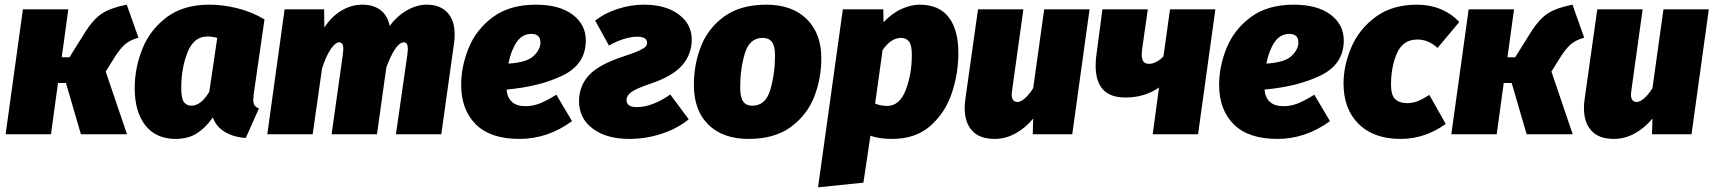

<svg xmlns="http://www.w3.org/2000/svg" viewBox="-20 -574 7331 821"><path d="M572 -413Q534 -402 513.5 -383.5Q493 -365 470 -329L432 -268L523 0H326L262 -219H228L198 0H4L78 -534H272L244 -329H277L347 -441Q379 -491 415 -515.5Q451 -540 522 -554Z M1111 -491 1065 -172Q1063 -152 1063 -147Q1063 -133 1068 -124.5Q1073 -116 1087 -110L1031 16Q981 13 943 -9Q905 -31 890 -72Q861 -29 823 -4.5Q785 20 731 20Q647 20 601.5 -38Q556 -96 556 -197Q556 -283 588.5 -364.5Q621 -446 692.5 -500Q764 -554 875 -554Q934 -554 996 -538.5Q1058 -523 1111 -491ZM755 -198Q755 -153 766.5 -137.5Q778 -122 798 -122Q840 -122 875 -182L909 -412Q887 -418 867 -418Q809 -418 782 -350.5Q755 -283 755 -198Z M1924 -428Q1924 -405 1922 -393L1867 0H1673L1722 -341L1724 -365Q1724 -393 1707 -393Q1672 -393 1632 -286L1592 0H1398L1446 -341Q1448 -359 1448 -364Q1448 -393 1430 -393Q1414 -393 1394 -363.5Q1374 -334 1357 -281L1317 0H1123L1197 -534H1366L1367 -456Q1396 -502 1439 -528Q1482 -554 1529 -554Q1577 -554 1607.5 -530.5Q1638 -507 1646 -463Q1677 -505 1719.5 -529.5Q1762 -554 1805 -554Q1861 -554 1892.5 -521Q1924 -488 1924 -428Z M2146 -191Q2153 -120 2227 -120Q2259 -120 2289 -132Q2319 -144 2359 -169L2426 -56Q2322 20 2201 20Q2077 20 2014.5 -42.5Q1952 -105 1952 -211Q1952 -291 1984.5 -370Q2017 -449 2088.5 -501.5Q2160 -554 2271 -554Q2372 -554 2428.5 -511.5Q2485 -469 2485 -401Q2485 -300 2387.5 -252Q2290 -204 2146 -191ZM2291 -392Q2291 -429 2252 -429Q2213 -429 2189 -393.5Q2165 -358 2154 -302Q2233 -307 2262 -335Q2291 -363 2291 -392Z M2938 -405Q2938 -343 2898 -296Q2858 -249 2764 -217Q2699 -195 2679 -180Q2659 -165 2659 -146Q2659 -116 2703 -116Q2738 -116 2775.5 -131Q2813 -146 2846 -170L2925 -64Q2878 -25 2810.5 -2.5Q2743 20 2671 20Q2573 20 2514.5 -24Q2456 -68 2456 -141Q2456 -206 2498 -252Q2540 -298 2647 -333Q2693 -348 2714 -358Q2735 -368 2741 -375Q2747 -382 2747 -391Q2747 -417 2704 -417Q2678 -417 2645 -406.5Q2612 -396 2584 -379L2525 -486Q2566 -518 2621.5 -536Q2677 -554 2734 -554Q2826 -554 2882 -512.5Q2938 -471 2938 -405Z M2947 -211Q2947 -298 2977.5 -376Q3008 -454 3077.5 -504Q3147 -554 3257 -554Q3367 -554 3429.5 -492.5Q3492 -431 3492 -325Q3492 -238 3461.5 -160Q3431 -82 3361.5 -31Q3292 20 3181 20Q3071 20 3009 -41Q2947 -102 2947 -211ZM3294 -338Q3294 -377 3281 -394.5Q3268 -412 3241 -412Q3185 -412 3165 -345.5Q3145 -279 3145 -201Q3145 -159 3157.5 -140.5Q3170 -122 3197 -122Q3254 -122 3274 -190.5Q3294 -259 3294 -338Z M3584 -534H3757L3758 -479Q3795 -518 3835.5 -536Q3876 -554 3912 -554Q3995 -554 4036.5 -500.5Q4078 -447 4078 -347Q4078 -260 4050 -176Q4022 -92 3958.5 -36Q3895 20 3795 20Q3737 20 3702 6L3672 207L3478 227ZM3879 -338Q3879 -381 3867 -396.5Q3855 -412 3833 -412Q3790 -412 3754 -360L3722 -131Q3748 -121 3773 -121Q3827 -121 3853 -189Q3879 -257 3879 -338Z M4105 -112Q4105 -130 4108 -151L4162 -534H4356L4308 -189Q4306 -175 4306 -170Q4306 -138 4331 -138Q4345 -138 4363 -154Q4381 -170 4398 -197L4445 -534H4639L4565 0H4396L4398 -67Q4364 -26 4321.5 -3Q4279 20 4233 20Q4169 20 4137 -15Q4105 -50 4105 -112Z M5103 0H4909L4936 -200Q4875 -157 4792 -157Q4665 -157 4665 -293Q4665 -320 4669 -345L4694 -534H4888L4864 -365Q4862 -347 4862 -341Q4862 -319 4870 -310Q4878 -301 4894 -301Q4909 -301 4925.5 -310Q4942 -319 4955 -333L4983 -534H5177Z M5387 -191Q5394 -120 5468 -120Q5500 -120 5530 -132Q5560 -144 5600 -169L5667 -56Q5563 20 5442 20Q5318 20 5255.5 -42.5Q5193 -105 5193 -211Q5193 -291 5225.5 -370Q5258 -449 5329.5 -501.5Q5401 -554 5512 -554Q5613 -554 5669.5 -511.5Q5726 -469 5726 -401Q5726 -300 5628.5 -252Q5531 -204 5387 -191ZM5532 -392Q5532 -429 5493 -429Q5454 -429 5430 -393.5Q5406 -358 5395 -302Q5474 -307 5503 -335Q5532 -363 5532 -392Z M6220 -480 6127 -369Q6088 -405 6041 -405Q5979 -405 5953.5 -346.5Q5928 -288 5928 -212Q5928 -167 5946 -150Q5964 -133 5997 -133Q6020 -133 6041 -141Q6062 -149 6092 -168L6162 -44Q6073 20 5969 20Q5854 20 5789.5 -44Q5725 -108 5725 -217Q5725 -293 5758 -371Q5791 -449 5862 -501.5Q5933 -554 6040 -554Q6094 -554 6140 -535Q6186 -516 6220 -480Z M6754 -413Q6716 -402 6695.5 -383.5Q6675 -365 6652 -329L6614 -268L6705 0H6508L6444 -219H6410L6380 0H6186L6260 -534H6454L6426 -329H6459L6529 -441Q6561 -491 6597 -515.5Q6633 -540 6704 -554Z M6753 -112Q6753 -130 6756 -151L6810 -534H7004L6956 -189Q6954 -175 6954 -170Q6954 -138 6979 -138Q6993 -138 7011 -154Q7029 -170 7046 -197L7093 -534H7287L7213 0H7044L7046 -67Q7012 -26 6969.5 -3Q6927 20 6881 20Q6817 20 6785 -15Q6753 -50 6753 -112Z"/></svg>

Font: Fira Sans Black
Style: Italic
Weight: 900
Italic angle: -8°
Designer: Carrois Corporate & Edenspiekermann AG
Foundry: Carrois Corporate GbR & Edenspiekermann AG
Version: Version 4.203